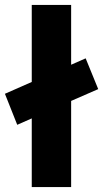

<svg xmlns="http://www.w3.org/2000/svg" viewBox="-21 -760 419 780"><path d="M268 -350V0H108V-279L49 -253L-1 -379L108 -427V-740H268V-497L327 -523L378 -398Z"/></svg>

Font: Mach
Style: Bold
Weight: 700
Version: Version 1.002